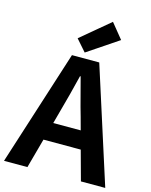

<svg xmlns="http://www.w3.org/2000/svg" viewBox="-148 -1097 936 1189"><g transform="rotate(15 320.5 -503.0)"><path d="M305 -777 503 -910 425 -1006 240 -851ZM-4 0H146L198 -190H437L489 0H645L408 -741H233ZM230 -305 252 -386C274 -463 295 -547 315 -628H319C341 -549 361 -463 384 -386L406 -305Z"/></g></svg>

Font: Noto Sans JP
Style: Bold
Weight: 700
Designer: Ryoko NISHIZUKA 西塚涼子 (kana, bopomofo & ideographs); Paul D. Hunt (Latin, Greek & Cyrillic); Sandoll Communications 산돌커뮤니
Foundry: Adobe
Version: Version 2.004;hotconv 1.0.118;makeotfexe 2.5.65603